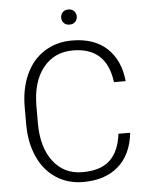

<svg xmlns="http://www.w3.org/2000/svg" viewBox="-59 -929 768 988"><g transform="rotate(-5 324.5 -435.5)"><path d="M593.3 -221.7Q581.1 -109.4 512.9 -49.8Q444.8 9.8 331.5 9.8Q252.4 9.8 191.7 -29.8Q130.9 -69.3 97.7 -141.8Q64.5 -214.4 64 -307.6V-399.9Q64 -494.6 97.2 -567.9Q130.4 -641.1 192.6 -680.9Q254.9 -720.7 335.9 -720.7Q450.2 -720.7 516.4 -658.9Q582.5 -597.2 593.3 -488.3H532.7Q510.3 -669.4 335.9 -669.4Q239.3 -669.4 181.9 -597.2Q124.5 -524.9 124.5 -397.5V-310.5Q124.5 -187.5 180.4 -114.3Q236.3 -41 331.5 -41Q425.8 -41 473.6 -86.2Q521.5 -131.3 532.7 -221.7ZM291 -841.8Q291 -858.4 301.8 -869.9Q312.5 -881.3 331.1 -881.3Q350.1 -881.3 360.8 -869.9Q371.6 -858.4 371.6 -841.8Q371.6 -825.7 360.8 -814.5Q350.1 -803.2 331.1 -803.2Q312.5 -803.2 301.8 -814.5Q291 -825.7 291 -841.8Z"/></g></svg>

Font: SteelSelectRoboto
Style: Regular
Weight: 300
Designer: Google
Version: Version 2.137; 2017